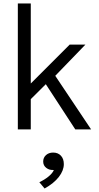

<svg xmlns="http://www.w3.org/2000/svg" viewBox="-20 -740 568 1098"><path d="M82 0V-720H156V-262.5L378.5 -485H468.5L296 -306.5L501 0H410.5L242 -258.5L156 -173V0ZM235 338 205 302Q235 288 258 269Q281 250 288 232Q262.5 234 244.8 220.2Q227 206.5 227 184Q227 161.5 243 147Q259 132.5 284 132.5Q311.5 132.5 328.2 150.2Q345 168 345 198.5Q345 235 316.5 271.8Q288 308.5 235 338Z"/></svg>

Font: Geologica ExtraLight
Style: Regular
Weight: 200
Designer: Sindre Bremnes, Frode Helland
Foundry: Monokrom Skriftforlag AS
Version: Version 1.010; ttfautohint (v1.8.4.7-5d5b);gftools[0.9.28]